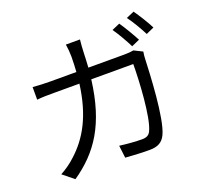

<svg xmlns="http://www.w3.org/2000/svg" viewBox="-143 -995 1286 1203"><g transform="rotate(-20 500.0 -393.0)"><path d="M753 -784 700 -761C727 -723 761 -663 781 -623L835 -647C814 -687 778 -748 753 -784ZM863 -824 810 -801C838 -764 871 -707 893 -664L946 -688C928 -725 889 -787 863 -824ZM835 -568 779 -596C762 -593 742 -591 715 -591H477C479 -624 481 -658 482 -694C483 -718 485 -753 488 -775H394C398 -752 401 -715 401 -692C401 -657 399 -623 397 -591H221C183 -591 142 -593 107 -596V-512C142 -516 183 -516 222 -516H390C363 -310 291 -185 192 -95C162 -66 121 -38 89 -21L162 38C329 -77 433 -228 469 -516H749C749 -409 736 -163 698 -86C687 -62 669 -54 640 -54C598 -54 545 -58 491 -65L501 18C553 22 611 25 662 25C717 25 749 7 769 -36C814 -132 826 -423 830 -519C830 -532 832 -551 835 -568Z"/></g></svg>

Font: Noto Sans Mono CJK SC
Style: Regular
Weight: 400
Designer: Ryoko NISHIZUKA 西塚涼子 (kana, bopomofo & ideographs); Paul D. Hunt (Latin, Greek & Cyrillic); Sandoll Communications 산돌커뮤니
Foundry: Adobe
Version: Version 2.004;hotconv 1.0.118;makeotfexe 2.5.65603